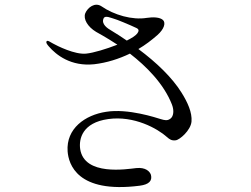

<svg xmlns="http://www.w3.org/2000/svg" viewBox="-20 -775 1040 795"><path d="M732 -391C693 -454 627 -517 553 -572C582 -589 608 -609 632 -630C660 -655 667 -680 655 -692C642 -704 614 -705 588 -701C528 -691 452 -713 400 -749C373 -767 343 -744 333 -720C324 -696 343 -664 378 -643C383 -640 419 -621 466 -590C420 -572 367 -556 337 -553C290 -548 217 -585 199 -595C189 -600 177 -610 173 -604C169 -598 176 -590 182 -583C213 -547 274 -499 370 -509C422 -515 472 -531 518 -553C585 -501 658 -429 692 -342C702 -316 698 -293 686 -284C673 -274 662 -277 645 -282C628 -287 510 -327 419 -312C333 -299 253 -243 260 -148C264 -96 299 27 558 -6C598 -11 611 -27 605 -51C600 -66 582 -83 544 -79C507 -75 329 -45 312 -158C306 -200 321 -267 428 -282C535 -297 632 -243 672 -207C682 -198 691 -192 707 -194C723 -195 770 -235 773 -272C776 -309 757 -351 732 -391ZM440 -649C426 -657 398 -675 409 -699C415 -713 441 -700 450 -698C460 -696 520 -671 545 -659C558 -653 554 -644 548 -636C541 -627 525 -617 505 -607C483 -622 462 -636 440 -649Z"/></svg>

Font: Shippori Mincho
Style: Regular
Weight: 400
Designer: Bonji Tadano  Ryoko NISHIZUKA  (kana & ideographs); Frank Grießhammer (Latin, Greek & Cyrillic); Wenlong ZHANG  (bopomof
Foundry: Adobe Systems Incorporated
Version: Version 1.003;PS 1.001;hotconv 16.6.54;makeotf.lib2.5.65590